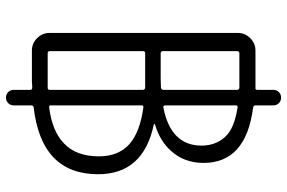

<svg xmlns="http://www.w3.org/2000/svg" viewBox="-176 -702 941 629"><g transform="rotate(90 294.5 -387.5)"><path d="M332 -695.3Q325.2 -696.3 325.2 -689.5V-459Q325.2 -451.2 332 -452.1Q457 -476.6 457 -577.1Q457 -623 428.7 -654.3Q401.4 -684.6 332 -695.3ZM274.4 -693.4Q274.4 -700.2 267.6 -701.2Q258.8 -701.2 242.2 -701.2H154.3Q147.5 -701.2 147.5 -693.4V-451.2Q147.5 -443.4 154.3 -443.4H236.3Q249 -443.4 267.6 -444.3Q274.4 -445.3 274.4 -453.1ZM274.4 -384.8Q274.4 -391.6 267.6 -392.6Q256.8 -392.6 236.3 -392.6H154.3Q147.5 -392.6 147.5 -384.8V-80.1Q147.5 -73.2 154.3 -73.2H251H267.6Q274.4 -73.2 274.4 -80.1ZM332 -386.7Q325.2 -387.7 325.2 -380.9V-84Q325.2 -77.1 332 -78.1Q410.2 -87.9 450.2 -127Q492.2 -167 492.2 -241.2Q492.2 -305.7 451.2 -341.8Q411.1 -376 332 -386.7ZM387.7 -424.8Q386.7 -424.8 386.7 -423.3Q386.7 -421.9 387.7 -420.9Q550.8 -386.7 550.8 -238.3Q550.8 -52.7 332 -27.3Q325.2 -26.4 325.2 -19.5V38.1Q325.2 48.8 317.9 56.2Q310.5 63.5 299.8 63.5Q289.1 63.5 281.7 56.2Q274.4 48.8 274.4 38.1V-15.6Q274.4 -22.5 267.6 -22.5H262.7Q251 -21.5 246.1 -21.5H145.5Q122.1 -21.5 105 -38.6Q87.9 -55.7 87.9 -79.1V-696.3Q87.9 -719.7 105 -736.8Q122.1 -753.9 145.5 -753.9H236.3Q256.8 -753.9 267.6 -753.9Q274.4 -752.9 274.4 -759.8V-812.5Q274.4 -823.2 281.7 -830.6Q289.1 -837.9 299.8 -837.9Q310.5 -837.9 317.9 -830.6Q325.2 -823.2 325.2 -812.5V-753.9Q325.2 -747.1 333 -746.1Q513.7 -722.7 513.7 -584Q513.7 -520.5 474.6 -477.5Q441.4 -440.4 387.7 -424.8Z"/></g></svg>

Font: Gen Jyuu Gothic Light
Style: Regular
Weight: 200
Designer: [Source Han Sans]
Ryoko NISHIZUKA  (kana & ideographs); Paul D. Hunt (Latin, Greek & Cyrillic); Wenlong ZHANG  (bopomofo
Version: Version 1.002.20150607